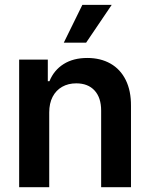

<svg xmlns="http://www.w3.org/2000/svg" viewBox="-20 -778 624 798"><path d="M184.6 0H59.6V-530.3H178.7V-440.4H185.5Q204.1 -486.3 244.4 -511.7Q284.7 -537.1 342.8 -537.1Q397.9 -537.1 439.2 -513.7Q480.5 -490.2 502.7 -445.3Q524.9 -400.4 524.4 -337.9V0H400.4V-318.4Q400.4 -372.1 373 -401.9Q345.7 -431.6 296.9 -431.6Q263.7 -431.6 238.3 -417.2Q212.9 -402.8 198.7 -375.7Q184.6 -348.6 184.6 -310.5ZM322.3 -757.8H444.3L337.9 -600.6H245.1Z"/></svg>

Font: Pretendard JP SemiBold
Style: Regular
Weight: 600
Designer: Base glyphs from Inter by Rasmus Andersson; Hangeul glyphs from Noto Sans CJK(Source Han Sans) by Jang Soo-young and Kan
Foundry: Kil Hyung-jin
Version: Version 1.309